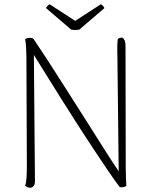

<svg xmlns="http://www.w3.org/2000/svg" viewBox="-20 -872 711 901"><path d="M121 9Q113 9 107.5 6Q102 3 98 0Q103 -15 104.5 -39.5Q106 -64 106 -94L104 -586Q104 -617 102.5 -645.5Q101 -674 98 -688Q104 -693 112.5 -694Q121 -695 128.5 -693.5Q136 -692 137 -690Q166 -647 206 -585.5Q246 -524 290 -454.5Q334 -385 379 -314.5Q424 -244 464.5 -179.5Q505 -115 537 -68L531 -602Q530 -633 530.5 -656Q531 -679 533 -690Q537 -692 542.5 -694Q548 -696 555 -695Q561 -691 565 -682Q569 -673 569 -660L570 -93Q570 -62 571 -38.5Q572 -15 573 0Q570 3 563.5 5Q557 7 551 7Q545 7 541 5Q519 -24 488 -69.5Q457 -115 420 -171Q383 -227 344 -287.5Q305 -348 267.5 -408Q230 -468 197 -521Q164 -574 139 -614L144 -20Q144 -7 137.5 1Q131 9 121 9ZM352 -733Q346 -732 339.5 -731.5Q333 -731 326.5 -731.5Q320 -732 314 -733L196 -834Q198 -839 203 -844.5Q208 -850 213 -852L333 -774L453 -852Q458 -850 463 -844.5Q468 -839 470 -834Z"/></svg>

Font: Arima ExtraLight
Style: Regular
Weight: 250
Designer: Joana Correia and Natanael Gama
Foundry: NDISCOVER
Version: Version 1.101;gftools[0.9.23]